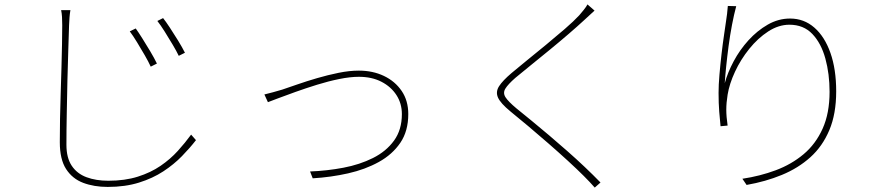

<svg xmlns="http://www.w3.org/2000/svg" viewBox="-20 -803 4040 870"><path d="M595 -674Q606 -659 624 -630.5Q642 -602 660.5 -571Q679 -540 691 -515L663 -501Q653 -523 636 -552.5Q619 -582 601 -611.5Q583 -641 568 -661ZM719 -721Q731 -706 749.5 -678Q768 -650 787 -619Q806 -588 818 -564L790 -550Q780 -571 762.5 -600.5Q745 -630 726.5 -659.5Q708 -689 693 -708ZM299 -757Q296 -739 295 -724Q294 -709 293 -689Q292 -645 289.5 -579.5Q287 -514 285.5 -439Q284 -364 282.5 -288Q281 -212 281 -147Q281 -88 305 -52Q329 -16 372 0Q415 16 471 16Q546 16 604.5 -2.5Q663 -21 707.5 -51.5Q752 -82 785.5 -119Q819 -156 846 -193L868 -168Q841 -133 804.5 -95.5Q768 -58 720 -26.5Q672 5 609.5 24.5Q547 44 468 44Q406 44 357 25.5Q308 7 279.5 -37Q251 -81 251 -159Q251 -208 252 -264.5Q253 -321 255 -380Q257 -439 258.5 -495.5Q260 -552 261 -602Q262 -652 262 -689Q262 -709 261 -726Q260 -743 257 -757Z M1178 -375Q1200 -380 1217 -385Q1234 -390 1259 -397Q1286 -406 1327.5 -420.5Q1369 -435 1417 -449Q1465 -463 1514 -473Q1563 -483 1606 -483Q1669 -483 1719.5 -459Q1770 -435 1800 -391Q1830 -347 1830 -286Q1830 -209 1794 -156Q1758 -103 1696.5 -69Q1635 -35 1557.5 -17.5Q1480 0 1397 5L1385 -26Q1462 -29 1536 -43Q1610 -57 1670 -87Q1730 -117 1765.5 -166Q1801 -215 1801 -286Q1801 -334 1776.5 -372Q1752 -410 1708.5 -432.5Q1665 -455 1606 -455Q1567 -455 1517.5 -445Q1468 -435 1416.5 -419Q1365 -403 1319 -386.5Q1273 -370 1240 -357.5Q1207 -345 1194 -340Z M2674 -755Q2666 -748 2649 -732Q2632 -716 2624 -709Q2597 -684 2557 -649.5Q2517 -615 2472.5 -578.5Q2428 -542 2386.5 -508.5Q2345 -475 2315 -450Q2282 -421 2270 -401.5Q2258 -382 2270.5 -362.5Q2283 -343 2320 -312Q2352 -286 2390 -255Q2428 -224 2468.5 -189.5Q2509 -155 2550 -119Q2591 -83 2629.5 -46.5Q2668 -10 2701 24L2675 47Q2654 23 2625 -6Q2595 -36 2553 -74.5Q2511 -113 2464.5 -153.5Q2418 -194 2373.5 -231.5Q2329 -269 2293 -298Q2248 -335 2236.5 -361Q2225 -387 2241.5 -412.5Q2258 -438 2298 -472Q2325 -495 2366.5 -528.5Q2408 -562 2453.5 -599.5Q2499 -637 2539.5 -672Q2580 -707 2605 -734Q2613 -743 2625 -758Q2637 -773 2642 -783Z M3316 -775Q3306 -738 3297 -691Q3288 -644 3281.5 -595Q3275 -546 3270.5 -502Q3266 -458 3264 -426Q3277 -474 3304.5 -525.5Q3332 -577 3371.5 -620.5Q3411 -664 3459 -691.5Q3507 -719 3560 -719Q3623 -719 3670 -678Q3717 -637 3743 -563Q3769 -489 3769 -389Q3769 -287 3738 -213.5Q3707 -140 3652 -90.5Q3597 -41 3523 -10.5Q3449 20 3363 35L3344 7Q3424 -5 3495 -31.5Q3566 -58 3621 -104Q3676 -150 3707.5 -220Q3739 -290 3739 -387Q3739 -468 3720 -537.5Q3701 -607 3661 -649Q3621 -691 3557 -691Q3508 -691 3461 -660.5Q3414 -630 3375 -581.5Q3336 -533 3310.5 -478Q3285 -423 3277 -374Q3271 -337 3271 -306Q3271 -275 3277 -234L3245 -231Q3242 -259 3239 -297Q3236 -335 3236 -382Q3236 -418 3240 -464.5Q3244 -511 3249.5 -558.5Q3255 -606 3261 -646Q3267 -686 3270 -708Q3273 -725 3274.5 -740Q3276 -755 3278 -776Z"/></svg>

Font: Noto Sans JP Thin Thin
Style: Regular
Weight: 250
Version: Version 2.004-H2;hotconv 1.0.118;makeotfexe 2.5.65603